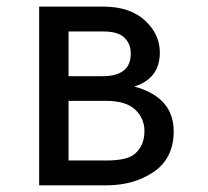

<svg xmlns="http://www.w3.org/2000/svg" viewBox="-20 -557 626 577"><path d="M97.7 0V-537.1H290.5Q370.6 -537.1 416 -495.1Q460.4 -454.1 460.4 -398.4Q460 -321.3 383.8 -296.9Q502 -264.6 502 -162.1Q502 -81.5 441.4 -40Q381.8 0 299.3 0ZM186 -253.9V-74.7H299.8Q362.3 -74.7 385.3 -94.7Q414.1 -119.6 414.1 -163.1Q414.1 -202.1 385.3 -228.5Q356.9 -253.9 299.8 -253.9ZM186 -328.1H290Q328.1 -328.1 350.1 -343.8Q373 -359.9 373 -396.5Q373 -428.7 349.1 -447.8Q330.1 -462.4 290 -462.4H186Z"/></svg>

Font: Consola Mono
Style: Book
Weight: 400
Monospace: yes
Version: Version 2.001